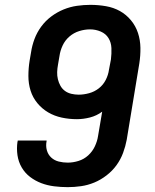

<svg xmlns="http://www.w3.org/2000/svg" viewBox="-20 -763 640 791"><path d="M259 8Q231 8 203 4.5Q175 1 150 -8.5Q125 -18 104 -34Q83 -50 69.5 -73Q56 -96 52 -123.5Q48 -151 52 -179Q53 -180 53 -181.5Q53 -183 53 -184H172Q172 -183 172 -182.5Q172 -182 172 -182Q168 -162 173 -144Q178 -126 191 -114Q204 -102 222 -97.5Q240 -93 259 -93Q281 -93 303.5 -100Q326 -107 343.5 -123Q361 -139 371 -160.5Q381 -182 384 -203L401 -303Q378 -286 350.5 -279Q323 -272 297 -272Q265 -272 234.5 -278.5Q204 -285 178.5 -300Q153 -315 134 -338Q115 -361 106 -389.5Q97 -418 97 -450Q97 -482 102 -513L108 -548Q112 -575 122 -602Q132 -629 149.5 -653Q167 -677 191 -695Q215 -713 242 -724Q269 -735 297 -739Q325 -743 352 -743H353Q385 -743 416.5 -737.5Q448 -732 474 -717.5Q500 -703 519.5 -679.5Q539 -656 548.5 -627Q558 -598 558.5 -566Q559 -534 554 -502L502 -187Q497 -160 487 -133Q477 -106 460 -82.5Q443 -59 419 -40.5Q395 -22 368.5 -11Q342 0 314 4Q286 8 259 8ZM304 -373Q325 -373 347 -379Q369 -385 387 -399Q405 -413 415.5 -433.5Q426 -454 429 -476L437 -518Q440 -542 439 -565Q438 -588 427 -606Q416 -624 395 -633Q374 -642 351 -642Q329 -642 306.5 -635Q284 -628 266 -612.5Q248 -597 238 -575.5Q228 -554 225 -532L219 -497Q216 -481 215.5 -466Q215 -451 218.5 -436.5Q222 -422 229 -409.5Q236 -397 247.5 -388.5Q259 -380 274 -376.5Q289 -373 304 -373Z"/></svg>

Font: Iosevka SS04 Extended
Style: Bold Italic
Weight: 700
Width: 7
Italic angle: -9°
Monospace: yes
Designer: Belleve Invis
Foundry: Belleve Invis
Version: Version 19.0.0; ttfautohint (v1.8.4)